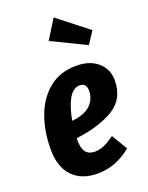

<svg xmlns="http://www.w3.org/2000/svg" viewBox="-156 -903 769 998"><g transform="rotate(-20 229.0 -403.5)"><path d="M456 -409Q456 -306 376 -257.5Q296 -209 167 -193V-179Q167 -95 232 -95Q259 -95 284 -106Q309 -117 343 -141L395 -54Q311 17 207 17Q120 17 70 -34.5Q20 -86 20 -185Q20 -283 50 -365.5Q80 -448 141.5 -498Q203 -548 292 -548Q368 -548 412 -509Q456 -470 456 -409ZM312 -404Q312 -446 275 -446Q237 -446 212.5 -400.5Q188 -355 176 -286Q246 -293 279 -325Q312 -357 312 -404ZM269 -824 436 -693 392 -626 203 -718Z"/></g></svg>

Font: Fira Sans Extra Condensed
Style: Bold Italic
Weight: 700
Width: 3
Italic angle: -8°
Designer: Carrois Corporate & Edenspiekermann AG
Foundry: Carrois Corporate GbR & Edenspiekermann AG
Version: Version 4.203